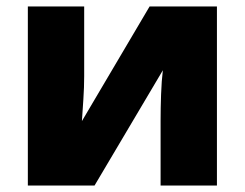

<svg xmlns="http://www.w3.org/2000/svg" viewBox="-20 -573 756 593"><path d="M240 -338Q240 -304 237.5 -266.5Q235 -229 233 -199L442 -553H650V0H476V-200Q476 -239 477.5 -281.5Q479 -324 483 -356L272 0H66V-553H240Z"/></svg>

Font: Noto Sans Black
Style: Regular
Weight: 900
Designer: Monotype Design Team
Foundry: Monotype Imaging Inc.
Version: Version 2.007